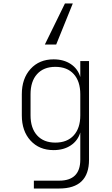

<svg xmlns="http://www.w3.org/2000/svg" viewBox="-20 -900 640 1100"><path d="M174 180V135H319Q440 135 440 15V-141Q426 -94 385.5 -67Q345 -40 287 -40Q205 -40 155 -94.5Q105 -149 105 -239V-360Q105 -450 155 -505Q205 -560 287 -560Q345 -560 385.5 -533Q426 -506 440 -459V-550H490V15Q490 180 319 180ZM297 -83Q365 -83 402.5 -124.5Q440 -166 440 -239V-360Q440 -434 402.5 -475.5Q365 -517 297 -517Q230 -517 192.5 -475.5Q155 -434 155 -360V-239Q155 -166 192.5 -124.5Q230 -83 297 -83ZM397 -880 302 -645H237L352 -880Z"/></svg>

Font: NKDuy Mono Thin
Style: Regular
Weight: 100
Monospace: yes
Designer: NKDuy
Foundry: NKDuy
Version: Version 2.251; ttfautohint (v1.8.4.7-5d5b)